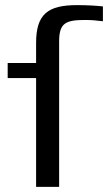

<svg xmlns="http://www.w3.org/2000/svg" viewBox="-20 -730 422 750"><path d="M314 -652C336 -652 359 -650 382 -647V-705C354 -708 320 -710 281 -710C167 -710 121 -675 121 -562V-484H10V-425H121V0H211V-568C211 -641 237 -652 314 -652Z"/></svg>

Font: Gamestation Text
Style: Bold
Weight: 400
Designer: Jonas Hecksher
Foundry: Jonas Hecksher, Playtypeª, e-types AS
Version: Version 1.003